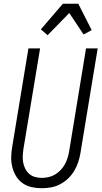

<svg xmlns="http://www.w3.org/2000/svg" viewBox="-20 -992 540 1020"><path d="M202 8Q174 8 147.5 2Q121 -4 100 -19Q79 -34 65.5 -56Q52 -78 45.5 -104Q39 -130 39.5 -157.5Q40 -185 45 -213L131 -735H193L105 -204Q102 -185 101 -166Q100 -147 103 -129.5Q106 -112 114 -96Q122 -80 135 -68.5Q148 -57 165.5 -52Q183 -47 202 -47Q219 -47 237.5 -51Q256 -55 272 -64.5Q288 -74 301.5 -88Q315 -102 324 -118Q333 -134 338.5 -151.5Q344 -169 347 -186L437 -735H499L407 -177Q403 -153 395 -129Q387 -105 373.5 -83Q360 -61 341 -43Q322 -25 299 -13Q276 -1 251 3.5Q226 8 202 8ZM233 -805 197 -836 314 -972H396L467 -832L424 -809L348 -923Z"/></svg>

Font: Iosevka SS18 Light
Style: Italic
Weight: 300
Italic angle: -9°
Monospace: yes
Designer: Belleve Invis
Foundry: Belleve Invis
Version: Version 25.1.1; ttfautohint (v1.8.4)